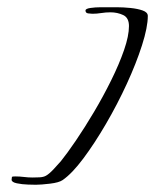

<svg xmlns="http://www.w3.org/2000/svg" viewBox="-20 -497 428 530"><path d="M79 13Q74 13 57.5 12.5Q41 12 26.5 9Q12 6 12 -1L13 -9Q16 -10 22 -10Q34 -10 46 -8.5Q58 -7 70 -7Q78 -7 89 -7.5Q100 -8 107 -12Q116 -17 128.5 -30.5Q141 -44 148 -52Q165 -73 189.5 -109Q214 -145 239.5 -188Q265 -231 287 -275.5Q309 -320 322.5 -359Q336 -398 336 -425Q336 -448 320 -455.5Q304 -463 285 -463Q272 -463 259.5 -461Q247 -459 235 -459Q231 -459 223.5 -460Q216 -461 216 -468Q216 -473 229.5 -475Q243 -477 258 -477Q273 -477 277 -477Q285 -477 302.5 -477Q320 -477 340 -475Q360 -473 374 -468Q388 -463 388 -453Q388 -422 372 -372Q356 -322 330 -265.5Q304 -209 272.5 -155Q241 -101 210 -59.5Q179 -18 153 0Q143 7 118 10Q93 13 79 13Z"/></svg>

Font: Caramel
Style: Regular
Weight: 400
Designer: Robert E. Leuschke
Foundry: Robert E. Leuschke
Version: Version 1.010